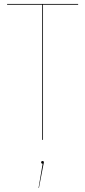

<svg xmlns="http://www.w3.org/2000/svg" viewBox="-20 -700 427 961"><path d="M371.1 -680.2V-676.3H195.3V0H191.4V-676.3H15.6V-680.2ZM199.7 112.8Q199.7 114.7 195.8 131.8L174.8 240.7H172.9L193.4 119.6Q186 118.7 186 112.8Q186 106 192.9 106Q199.7 106 199.7 112.8Z"/></svg>

Font: Fira Sans Compressed Four
Style: Regular
Weight: 100
Width: 1
Designer: Carrois Corporate & Edenspiekermann AG
Foundry: Carrois Corporate GbR & Edenspiekermann AG
Version: Version 4.203;PS 004.203;hotconv 1.0.88;makeotf.lib2.5.64775